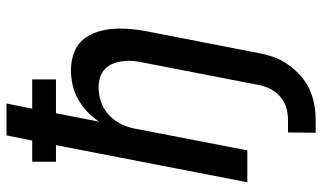

<svg xmlns="http://www.w3.org/2000/svg" viewBox="-220 -560 990 590"><g transform="rotate(-90 275.0 -265.0)"><path d="M162 210 163 125H203Q221 125 239.5 119.5Q258 114 273 101Q288 88 297 70Q306 52 309 34L377 -316Q381 -333 382.5 -349.5Q384 -366 382 -382Q380 -398 374.5 -412.5Q369 -427 358 -437.5Q347 -448 332 -452.5Q317 -457 300 -457Q279 -457 257 -449.5Q235 -442 217.5 -426Q200 -410 189.5 -389Q179 -368 175 -347L108 0H10L124 -588H73V-661H138L154 -740H252L236 -661H326V-588H222L196 -455Q209 -475 227 -492Q245 -509 266 -520.5Q287 -532 309.5 -537Q332 -542 354 -542Q382 -542 407 -533Q432 -524 448 -505Q464 -486 472 -461Q480 -436 481.5 -409.5Q483 -383 480.5 -355.5Q478 -328 472 -300L407 34Q403 57 395 80Q387 103 372 124.5Q357 146 338 163Q319 180 296.5 190.5Q274 201 250 205.5Q226 210 202 210Z"/></g></svg>

Font: Lode Dark Term
Style: Bold Italic
Weight: 700
Italic angle: -11°
Monospace: yes
Designer: Belleve Invis
Foundry: Belleve Invis
Version: Version 29.2.0